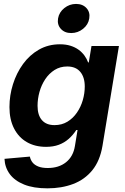

<svg xmlns="http://www.w3.org/2000/svg" viewBox="-20 -769 652 1001"><path d="M227.5 212.9Q154.8 212.9 105.7 193.1Q56.6 173.3 31 138.7Q5.4 104 3.4 59.1L135.7 47.4Q139.2 64.9 149.7 78.1Q160.2 91.3 179.7 99.1Q199.2 106.9 229 106.9Q286.6 106.9 324.2 76.9Q361.8 46.9 370.6 -7.8L384.3 -91.3H377.9Q360.4 -64.5 337.9 -44.7Q315.4 -24.9 286.6 -14.2Q257.8 -3.4 220.2 -3.4Q162.6 -3.4 119.9 -28.1Q77.1 -52.7 53.2 -99.4Q29.3 -146 29.3 -210.9Q29.3 -271.5 47.6 -329.8Q65.9 -388.2 100.1 -435.3Q134.3 -482.4 183.1 -510.3Q231.9 -538.1 292.5 -538.1Q323.2 -538.1 347.4 -530.5Q371.6 -522.9 389.6 -509.8Q407.7 -496.6 420.2 -479.5Q432.6 -462.4 439.5 -443.4L442.9 -443.8L457 -529.3H600.1L514.2 -8.3Q501 69.8 461.2 118.7Q421.4 167.5 361.3 190.2Q301.3 212.9 227.5 212.9ZM264.2 -116.7Q302.2 -116.7 331.5 -134.5Q360.8 -152.3 381.1 -181.9Q401.4 -211.4 411.6 -246.8Q421.9 -282.2 421.9 -317.9Q421.9 -366.7 398.4 -394.5Q375 -422.4 330.6 -422.4Q293.5 -422.4 264.4 -404.1Q235.4 -385.7 215.6 -355.7Q195.8 -325.7 185.8 -289.6Q175.8 -253.4 175.8 -217.3Q175.8 -168.9 198.5 -142.8Q221.2 -116.7 264.2 -116.7ZM351.1 -596.7Q316.9 -596.7 297.1 -618.7Q277.3 -640.6 282.7 -672.9Q288.1 -705.1 315.2 -726.8Q342.3 -748.5 376.5 -748.5Q411.1 -748.5 430.9 -726.8Q450.7 -705.1 445.3 -672.9Q440.4 -640.6 413.1 -618.7Q385.7 -596.7 351.1 -596.7Z"/></svg>

Font: Inter 24pt
Style: Bold Italic
Weight: 700
Italic angle: -9.3988°
Version: Version 4.001;git-66647c0bb